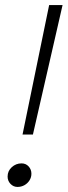

<svg xmlns="http://www.w3.org/2000/svg" viewBox="-20 -730 267 758"><path d="M69 -199 174 -710H227L110 -199ZM49 8Q33 8 21.5 -4Q10 -16 10 -33Q10 -55 26.5 -70Q43 -85 65 -85Q82 -85 93 -73Q104 -61 104 -44Q104 -30 96.5 -18Q89 -6 76.5 1Q64 8 49 8Z"/></svg>

Font: Red Hat Text
Style: Italic
Weight: 300
Italic angle: -12°
Designer: Pentagram, MCKL
Foundry: Pentagram, MCKL
Version: Version 1.023